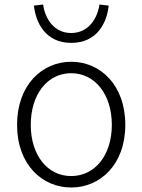

<svg xmlns="http://www.w3.org/2000/svg" viewBox="-20 -822 634 855"><path d="M297 13C426 13 538 -89 538 -266C538 -444 426 -547 297 -547C168 -547 56 -444 56 -266C56 -89 168 13 297 13ZM297 -38C192 -38 117 -130 117 -266C117 -403 192 -496 297 -496C402 -496 478 -403 478 -266C478 -130 402 -38 297 -38ZM297 -631C413 -631 456 -721 464 -797L423 -802C414 -741 375 -675 297 -675C219 -675 180 -741 172 -802L131 -797C139 -721 183 -631 297 -631Z"/></svg>

Font: Noto Sans SC Light
Style: Regular
Weight: 300
Designer: Ryoko NISHIZUKA 西塚涼子 (kana, bopomofo & ideographs); Paul D. Hunt (Latin, Greek & Cyrillic); Sandoll Communications 산돌커뮤니
Foundry: Adobe
Version: Version 2.004;hotconv 1.0.118;makeotfexe 2.5.65603